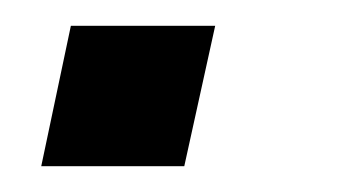

<svg xmlns="http://www.w3.org/2000/svg" viewBox="-20 -129 269 149"><path d="M12 0 35 -109H147L123 0Z"/></svg>

Font: Saira SemiCondensed Medium
Style: Italic
Weight: 500
Width: 4
Italic angle: -12°
Designer: Hector Gatti with collaboration of the Omnibus-Type team
Foundry: Omnibus-Type
Version: Version 1.101